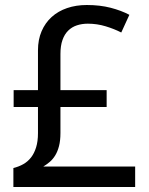

<svg xmlns="http://www.w3.org/2000/svg" viewBox="-20 -743 591 763"><path d="M325.2 -723.1Q377 -723.1 419.4 -712.2Q461.9 -701.2 494.1 -684.1L461.9 -613.8Q434.6 -627.9 400.1 -638.4Q365.7 -648.9 329.1 -648.9Q305.7 -648.9 285.6 -642.3Q265.6 -635.7 251 -621.3Q236.3 -606.9 228.3 -584Q220.2 -561 220.2 -528.8V-384.8H403.8V-317.9H220.2V-214.8Q220.2 -184.6 214.6 -162.8Q209 -141.1 199.5 -125.5Q189.9 -109.9 177.5 -99.4Q165 -88.9 151.9 -81.1H517.1V0H33.2V-75.2Q54.7 -80.6 72.5 -90.6Q90.3 -100.6 103.3 -117.2Q116.2 -133.8 123.5 -157.5Q130.9 -181.2 130.9 -213.9V-317.9H34.2V-384.8H130.9V-543Q130.9 -585.4 145.3 -618.9Q159.7 -652.3 185.3 -675.5Q210.9 -698.7 246.6 -710.9Q282.2 -723.1 325.2 -723.1Z"/></svg>

Font: Droid Sans
Style: Regular
Weight: 400
Version: Version 1.00 build 113